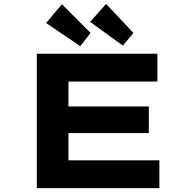

<svg xmlns="http://www.w3.org/2000/svg" viewBox="-20 -980 994 1000"><path d="M171.7 0V-700H799.7V-555.2H336.5V-144.8H810.1V0ZM261.7 -286.9V-425.4H755.1V-286.9ZM619.8 -742.5 449.6 -865.9 532.5 -959.7 675 -808.3ZM397.8 -739.7 220.2 -860.1 302.5 -958 451.9 -808.3Z"/></svg>

Font: Lexend Zetta
Style: Regular
Weight: 400
Designer: Bonnie Shaver-Troup, Thomas Jockin
Foundry: Lexend
Version: Version 1.007